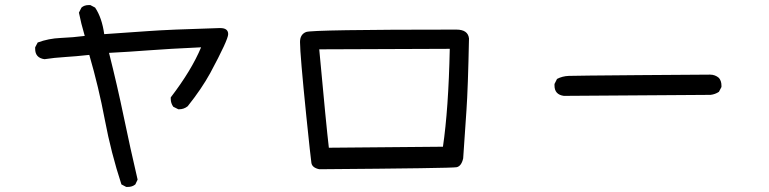

<svg xmlns="http://www.w3.org/2000/svg" viewBox="-20 -704 3040 759"><path d="M485 35H479L460 25Q419 -100 394.5 -230Q370 -360 333 -487Q278 -481 236.5 -478.5Q195 -476 156 -470Q119 -475 119 -511V-517L129 -536Q172 -552 220.5 -554Q269 -556 315 -562Q300 -613 292 -654L302 -674Q313 -684 331 -684H337L356 -674Q383 -634 392 -569Q485 -575 564.5 -581Q644 -587 846 -593H851Q882 -593 882 -569Q882 -547 811 -415Q777 -353 722 -284Q707 -272 688 -272H685L665 -282Q655 -296 655 -313V-319Q737 -426 775 -517Q646 -511 567.5 -505Q489 -499 411 -495Q444 -364 469.5 -241Q495 -118 524 6L515 25Q503 35 485 35Z M1242 -35Q1214 -41 1211 -60Q1208 -79 1191 -244Q1166 -490 1166 -538Q1166 -568 1190 -577.5Q1214 -587 1784 -587Q1830 -587 1834 -552Q1830 -354 1824 -268.5Q1818 -183 1811 -78Q1804 -47 1785 -43Q1766 -39 1242 -35ZM1280 -120 1731 -124Q1753 -273 1758 -511L1242 -509Q1270 -204 1280 -120Z M2209 -325Q2172 -330 2172 -366V-372L2182 -392Q2203 -403 2228.5 -404Q2254 -405 2504 -407Q2754 -409 2787 -409Q2807 -409 2822 -396Q2832 -384 2832 -366V-360L2822 -341Q2807 -331 2789 -329Z"/></svg>

Font: Xiaolai SC
Style: Regular
Weight: 400
Designer: Nozomi Seto 瀬戸のぞみ
Version: Version 3.11;December 4, 2020;FontCreator 13.0.0.2613 64-bit